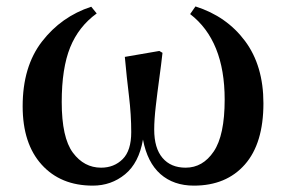

<svg xmlns="http://www.w3.org/2000/svg" viewBox="-20 -564 894 600"><path d="M270 16.1Q169.4 16.1 110.1 -49.6Q50.8 -115.2 50.8 -231.9Q50.8 -356 111.1 -434.1Q171.4 -512.2 265.1 -543L282.2 -522Q225.6 -481 199.2 -415.8Q172.9 -350.6 172.9 -245.1Q172.9 -133.8 207.8 -86.9Q242.7 -40 295.9 -40Q336.4 -40 363.3 -66.7Q390.1 -93.3 390.1 -150.9Q390.1 -205.6 383.1 -263.4Q376 -321.3 370.1 -386.2L478 -404.8L487.8 -398.9Q483.9 -363.3 477.8 -319.1Q471.7 -274.9 466.8 -232.2Q461.9 -189.5 461.9 -159.2Q461.9 -101.1 487.8 -70.6Q513.7 -40 560.1 -40Q613.8 -40 647.9 -90.6Q682.1 -141.1 682.1 -252.9Q682.1 -437 574.2 -520L590.8 -543.9Q688 -513.2 745.6 -436Q803.2 -358.9 803.2 -241.2Q803.2 -115.7 745.1 -49.8Q687 16.1 585.9 16.1Q522.5 16.1 481.4 -20Q440.4 -56.2 426.8 -127.9Q414.1 -54.7 370.8 -19.3Q327.6 16.1 270 16.1Z"/></svg>

Font: Source Han Serif TW
Style: Bold
Weight: 700
Designer: Ryoko NISHIZUKA Ë•øÂ°öÊ∂ºÂ≠ê (kana & ideographs); Frank Grie√ühammer (Latin, Greek & Cyrillic); Wenlong ZHANG Âº†ÊñáÈæô 
Foundry: Adobe
Version: Version 2.003;hotconv 1.1.1;makeotfexe 2.6.0